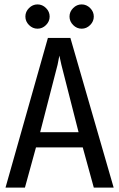

<svg xmlns="http://www.w3.org/2000/svg" viewBox="-20 -866 540 870"><path d="M299 -694 495 -16H405L355 -198H143L93 -16H5L197 -694ZM249 -614 241 -573 162 -267H336L258 -573ZM150 -846Q172 -846 188.5 -829.5Q205 -813 205 -791Q205 -769 188.5 -752.5Q172 -736 150 -736Q128 -736 111.5 -752.5Q95 -769 95 -791Q95 -813 111.5 -829.5Q128 -846 150 -846ZM350 -846Q372 -846 388.5 -829.5Q405 -813 405 -791Q405 -769 388.5 -752.5Q372 -736 350 -736Q328 -736 311.5 -752.5Q295 -769 295 -791Q295 -813 311.5 -829.5Q328 -846 350 -846Z"/></svg>

Font: D2Coding ligature
Style: Regular
Weight: 400
Monospace: yes
Designer: Yong-Rak Park; Jeong-Hwan Yoon; Sang-Min Lee;
Foundry: NHN Corporation
Version: Version 1.3.2; Build 20180524